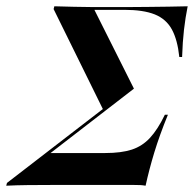

<svg xmlns="http://www.w3.org/2000/svg" viewBox="-48 -591 617 611"><path d="M-28.2 0 -25.8 -8.9 283.9 -247.6 281.5 -239.5 122.6 -562.1 125 -571Q155.6 -570.2 187.5 -569.4Q219.4 -568.5 246.8 -568.5Q274.2 -568.5 291.9 -568.5H359.7Q389.5 -568.5 423 -569Q456.5 -569.4 489.1 -569.8Q521.8 -570.2 549.2 -571Q541.9 -534.7 537.5 -496.4Q533.1 -458.1 531.5 -409.7H522.6Q516.9 -464.5 498.8 -497.6Q480.6 -530.6 444.4 -545.2Q408.1 -559.7 347.6 -559.7H252.4L378.2 -308.9L87.9 -84.7L107.3 -104H287.1Q337.9 -104 371.4 -114.9Q404.8 -125.8 429.4 -152.4Q454 -179 476.6 -225.8H486.3Q459.7 -160.5 443.1 -106Q426.6 -51.6 415.3 0Q406.5 -1.6 398.4 -2Q390.3 -2.4 379 -2.4H185.5Q153.2 -2.4 115.3 -2.4Q77.4 -2.4 40.3 -2Q3.2 -1.6 -28.2 0Z"/></svg>

Font: Playfair 144pt
Style: Bold Italic
Weight: 700
Italic angle: -15.6°
Designer: Claus Eggers Sørensen
Foundry: Claus Eggers Sørensen
Version: Version 2.203